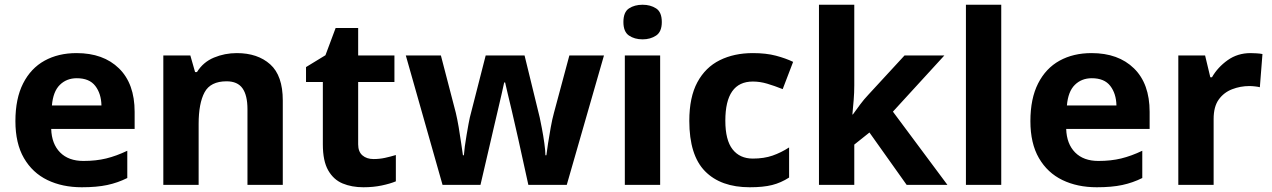

<svg xmlns="http://www.w3.org/2000/svg" viewBox="-20 -780 5367 810"><path d="M303 -556Q416 -556 482 -491.5Q548 -427 548 -308V-236H196Q198 -173 233.5 -137Q269 -101 332 -101Q385 -101 428 -111.5Q471 -122 517 -144V-29Q477 -9 432.5 0.5Q388 10 325 10Q243 10 180 -20.5Q117 -51 81 -113Q45 -175 45 -269Q45 -364 77.5 -428Q110 -492 168 -524Q226 -556 303 -556ZM304 -450Q261 -450 232.5 -422Q204 -394 199 -335H408Q407 -385 382 -417.5Q357 -450 304 -450Z M979 -556Q1067 -556 1120 -508.5Q1173 -461 1173 -356V0H1024V-319Q1024 -378 1003 -407.5Q982 -437 936 -437Q868 -437 843 -390.5Q818 -344 818 -257V0H669V-546H783L803 -476H811Q837 -518 882.5 -537Q928 -556 979 -556Z M1556 -109Q1581 -109 1604 -114Q1627 -119 1650 -126V-15Q1626 -5 1590.5 2.5Q1555 10 1513 10Q1464 10 1425.5 -6Q1387 -22 1364.5 -61.5Q1342 -101 1342 -171V-434H1271V-497L1353 -547L1396 -662H1491V-546H1644V-434H1491V-171Q1491 -140 1509 -124.5Q1527 -109 1556 -109Z M2209 0 2167 -191Q2163 -208 2155.5 -241.5Q2148 -275 2139 -313.5Q2130 -352 2122 -384.5Q2114 -417 2111 -432H2107Q2104 -417 2096.5 -384.5Q2089 -352 2080 -313.5Q2071 -275 2063 -241Q2055 -207 2051 -189L2007 0H1847L1692 -546H1840L1903 -304Q1909 -279 1915 -244Q1921 -209 1925.5 -176.5Q1930 -144 1933 -125H1937Q1938 -139 1941 -162.5Q1944 -186 1948.5 -211Q1953 -236 1956.5 -256.5Q1960 -277 1962 -284L2029 -546H2193L2257 -284Q2260 -270 2266 -239Q2272 -208 2276.5 -175.5Q2281 -143 2281 -125H2285Q2287 -142 2292 -174.5Q2297 -207 2303.5 -243Q2310 -279 2317 -304L2382 -546H2528L2371 0Z M2691 -760Q2724 -760 2748 -744.5Q2772 -729 2772 -687Q2772 -646 2748 -630Q2724 -614 2691 -614Q2657 -614 2633.5 -630Q2610 -646 2610 -687Q2610 -729 2633.5 -744.5Q2657 -760 2691 -760ZM2765 -546V0H2616V-546Z M3143 10Q3021 10 2954.5 -57.5Q2888 -125 2888 -270Q2888 -370 2922 -433Q2956 -496 3016.5 -526Q3077 -556 3156 -556Q3212 -556 3253.5 -545Q3295 -534 3326 -519L3282 -404Q3247 -418 3216.5 -427Q3186 -436 3156 -436Q3040 -436 3040 -271Q3040 -189 3070.5 -150Q3101 -111 3156 -111Q3203 -111 3239 -123.5Q3275 -136 3309 -158V-31Q3275 -9 3237.5 0.5Q3200 10 3143 10Z M3584 -760V-420Q3584 -389 3581.5 -358.5Q3579 -328 3576 -297H3578Q3593 -318 3609 -339.5Q3625 -361 3643 -380L3796 -546H3964L3747 -309L3977 0H3805L3648 -221L3584 -170V0H3435V-760Z M4204 0H4055V-760H4204Z M4585 -556Q4698 -556 4764 -491.5Q4830 -427 4830 -308V-236H4478Q4480 -173 4515.5 -137Q4551 -101 4614 -101Q4667 -101 4710 -111.5Q4753 -122 4799 -144V-29Q4759 -9 4714.5 0.5Q4670 10 4607 10Q4525 10 4462 -20.5Q4399 -51 4363 -113Q4327 -175 4327 -269Q4327 -364 4359.5 -428Q4392 -492 4450 -524Q4508 -556 4585 -556ZM4586 -450Q4543 -450 4514.5 -422Q4486 -394 4481 -335H4690Q4689 -385 4664 -417.5Q4639 -450 4586 -450Z M5256 -556Q5267 -556 5282 -555Q5297 -554 5306 -552L5295 -412Q5288 -414 5274.5 -415.5Q5261 -417 5251 -417Q5213 -417 5178 -403.5Q5143 -390 5121.5 -360Q5100 -330 5100 -278V0H4951V-546H5064L5086 -454H5093Q5117 -496 5159 -526Q5201 -556 5256 -556Z"/></svg>

Font: Noto IKEA Arabic
Style: Bold
Weight: 700
Designer: Monotype Design Team
Foundry: Monotype Imaging Inc.
Version: Version 1.200